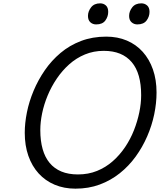

<svg xmlns="http://www.w3.org/2000/svg" viewBox="-20 -1109 965 1148"><path d="M431 19Q363 19 307 -4.5Q251 -28 211 -72Q171 -116 149.5 -177.5Q128 -239 128 -315Q128 -373 141 -437.5Q154 -502 181 -566.5Q208 -631 248 -689Q288 -747 342 -792.5Q396 -838 464.5 -864Q533 -890 615 -890Q683 -890 738.5 -866.5Q794 -843 833.5 -799Q873 -755 894.5 -693.5Q916 -632 916 -556Q916 -492 902 -425Q888 -358 860 -293.5Q832 -229 791 -172.5Q750 -116 696 -73Q642 -30 576 -5.5Q510 19 431 19ZM446 -66Q508 -66 560 -87Q612 -108 654 -145Q696 -182 728 -229.5Q760 -277 781 -330.5Q802 -384 813 -437.5Q824 -491 824 -540Q824 -605 810 -654.5Q796 -704 767.5 -737.5Q739 -771 697.5 -788Q656 -805 600 -805Q540 -805 488 -783.5Q436 -762 394 -724.5Q352 -687 319.5 -639Q287 -591 265 -538Q243 -485 232 -432Q221 -379 221 -331Q221 -267 235 -217.5Q249 -168 277 -134.5Q305 -101 347 -83.5Q389 -66 446 -66ZM555 -963Q534 -963 520 -976Q506 -989 506 -1014Q506 -1041 524.5 -1065Q543 -1089 579 -1089Q599 -1089 613 -1076.5Q627 -1064 627 -1038Q627 -1010 610 -986.5Q593 -963 555 -963ZM801 -963Q781 -963 766.5 -976Q752 -989 752 -1014Q752 -1041 770.5 -1065Q789 -1089 825 -1089Q845 -1089 859.5 -1076.5Q874 -1064 874 -1038Q874 -1010 856.5 -986.5Q839 -963 801 -963Z"/></svg>

Font: Playwrite DK Loopet
Style: Regular
Weight: 400
Designer: Veronika Burian, José Scaglione
Foundry: TypeTogether
Version: Version 1.002